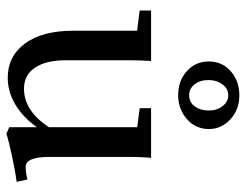

<svg xmlns="http://www.w3.org/2000/svg" viewBox="-106 -666 788 616"><g transform="rotate(90 288.0 -358.0)"><path d="M285.6 -535.6Q238.8 -535.6 208 -563.7Q177.2 -591.8 177.2 -633.8Q177.2 -676.8 208.5 -704.3Q239.7 -731.9 285.6 -731.9Q331.5 -731.9 362.8 -703.1Q394 -674.3 394 -633.8Q394 -591.8 362.1 -563.7Q330.1 -535.6 285.6 -535.6ZM285.6 -570.8Q307.6 -570.8 321 -588.6Q334.5 -606.4 334.5 -633.8Q334.5 -660.6 320.3 -678.5Q306.2 -696.3 285.6 -696.3Q264.2 -696.3 250.5 -677.5Q236.8 -658.7 236.8 -633.8Q236.8 -606 250.5 -588.4Q264.2 -570.8 285.6 -570.8ZM229.5 11.2Q160.6 11.2 119.6 -44.2Q78.6 -99.6 78.6 -199.2V-403.8L13.7 -412.1V-448.7H175.8Q173.3 -414.6 173.3 -383.8V-174.8Q173.3 -112.3 196.8 -76.7Q220.2 -41 264.6 -41Q335.9 -41 388.2 -121.1V-404.3L327.1 -412.1V-448.7H486.3Q483.4 -416 483.4 -383.8V-123Q483.4 -46.4 515.1 -46.4Q536.1 -46.4 555.7 -52.2L563.5 -17.6Q533.2 -13.7 480.5 -2.4Q427.7 8.8 409.2 15.6L388.2 6.3V-82.5Q356.4 -37.6 315.4 -13.2Q274.4 11.2 229.5 11.2Z"/></g></svg>

Font: Elstob 8pt Medium
Style: Regular
Weight: 500
Designer: Peter S. Baker
Version: Version 1.015